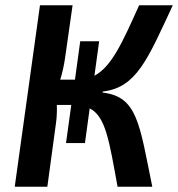

<svg xmlns="http://www.w3.org/2000/svg" viewBox="-20 -710 677 730"><path d="M370 -358 371 -362C499 -377 541 -484 637 -690H509C446 -550 405 -457 339 -422L357 -553H285L265 -407H209C217 -433 223 -460 227 -487L256 -690H132L36 0H160L193 -243C196 -265 197 -288 196 -311H251L231 -166H303L321 -298C382 -267 395 -175 427 0H559C510 -241 502 -343 370 -358Z"/></svg>

Font: Exo 2 Semi Bold
Style: Italic
Weight: 600
Italic angle: -8°
Designer: Natanael Gama
Version: Version 1.001;PS 001.001;hotconv 1.0.88;makeotf.lib2.5.64775